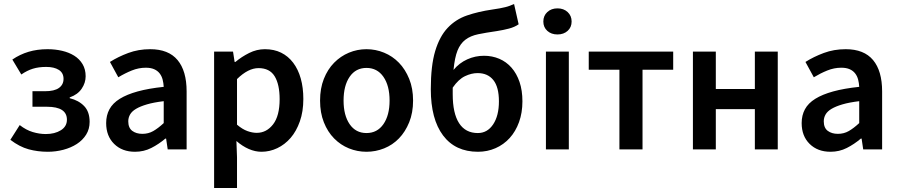

<svg xmlns="http://www.w3.org/2000/svg" viewBox="-20 -750 4514 964"><path d="M220 12Q169 12 123.5 -0.5Q78 -13 32 -48L79 -122Q111 -97 144.5 -87Q178 -77 210 -77Q255 -77 285.5 -96Q316 -115 316 -149Q316 -214 216 -214H143V-292H206Q253 -292 276 -308.5Q299 -325 299 -354Q299 -384 275.5 -399Q252 -414 212 -414Q174 -414 145 -405Q116 -396 87 -376L42 -451Q80 -477 123.5 -490Q167 -503 219 -503Q257 -503 291.5 -495Q326 -487 352.5 -470.5Q379 -454 394.5 -428Q410 -402 410 -367Q410 -334 390 -304.5Q370 -275 330 -261V-257Q375 -246 402.5 -217.5Q430 -189 430 -138Q430 -102 412.5 -74Q395 -46 365.5 -27Q336 -8 298 2Q260 12 220 12Z M658 12Q593 12 553 -27.5Q513 -67 513 -132Q513 -171 529.5 -201.5Q546 -232 581.5 -254Q617 -276 671.5 -291Q726 -306 802 -314Q801 -333 796.5 -350.5Q792 -368 781.5 -381.5Q771 -395 754 -402.5Q737 -410 712 -410Q676 -410 641.5 -396Q607 -382 574 -362L532 -439Q573 -465 624 -484Q675 -503 734 -503Q826 -503 871.5 -448.5Q917 -394 917 -291V0H822L814 -54H810Q777 -26 739.5 -7Q702 12 658 12ZM695 -78Q725 -78 749.5 -92Q774 -106 802 -132V-242Q752 -236 718 -226Q684 -216 663 -203.5Q642 -191 633 -175Q624 -159 624 -141Q624 -108 644 -93Q664 -78 695 -78Z M1055 194V-491H1150L1158 -439H1162Q1193 -465 1231 -484Q1269 -503 1310 -503Q1356 -503 1391.5 -485.5Q1427 -468 1452 -435Q1477 -402 1490 -356Q1503 -310 1503 -253Q1503 -190 1485.5 -140.5Q1468 -91 1439 -57.5Q1410 -24 1372 -6Q1334 12 1293 12Q1261 12 1229 -2Q1197 -16 1167 -42L1170 40V194ZM1269 -83Q1318 -83 1351 -125.5Q1384 -168 1384 -252Q1384 -326 1359 -367Q1334 -408 1278 -408Q1226 -408 1170 -353V-124Q1197 -101 1222 -92Q1247 -83 1269 -83Z M1820 12Q1774 12 1732 -5Q1690 -22 1657.5 -55Q1625 -88 1606 -136Q1587 -184 1587 -245Q1587 -306 1606 -354Q1625 -402 1657.5 -435Q1690 -468 1732 -485.5Q1774 -503 1820 -503Q1866 -503 1908.5 -485.5Q1951 -468 1983 -435Q2015 -402 2034.5 -354Q2054 -306 2054 -245Q2054 -184 2034.5 -136Q2015 -88 1983 -55Q1951 -22 1908.5 -5Q1866 12 1820 12ZM1820 -82Q1874 -82 1905 -126.5Q1936 -171 1936 -245Q1936 -320 1905 -364.5Q1874 -409 1820 -409Q1766 -409 1735.5 -364.5Q1705 -320 1705 -245Q1705 -171 1735.5 -126.5Q1766 -82 1820 -82Z M2380 12Q2266 12 2204.5 -70Q2143 -152 2143 -302Q2143 -420 2165 -493.5Q2187 -567 2227.5 -610Q2268 -653 2325 -672.5Q2382 -692 2451 -702Q2473 -705 2488.5 -708Q2504 -711 2516.5 -714Q2529 -717 2539.5 -721Q2550 -725 2561 -730L2584 -628Q2564 -614 2535.5 -606.5Q2507 -599 2475 -594Q2419 -586 2380.5 -578Q2342 -570 2316.5 -550.5Q2291 -531 2277 -496Q2263 -461 2257 -399Q2286 -434 2326 -452Q2366 -470 2410 -470Q2451 -470 2486.5 -455Q2522 -440 2548 -410.5Q2574 -381 2588.5 -338.5Q2603 -296 2603 -241Q2603 -184 2586 -137Q2569 -90 2539 -57Q2509 -24 2468 -6Q2427 12 2380 12ZM2379 -82Q2427 -82 2456 -125.5Q2485 -169 2485 -241Q2485 -313 2457 -348Q2429 -383 2378 -383Q2347 -383 2314.5 -367.5Q2282 -352 2253 -310V-277Q2253 -181 2285 -131.5Q2317 -82 2379 -82Z M2721 0V-491H2836V0ZM2779 -577Q2748 -577 2728 -595Q2708 -613 2708 -642Q2708 -671 2728 -689.5Q2748 -708 2779 -708Q2810 -708 2830 -689.5Q2850 -671 2850 -642Q2850 -613 2830 -595Q2810 -577 2779 -577Z M3090 0V-400H2936V-491H3360V-400H3206V0Z M3459 0V-491H3574V-303H3770V-491H3885V0H3770V-202H3574V0Z M4150 12Q4085 12 4045 -27.5Q4005 -67 4005 -132Q4005 -171 4021.5 -201.5Q4038 -232 4073.5 -254Q4109 -276 4163.5 -291Q4218 -306 4294 -314Q4293 -333 4288.5 -350.5Q4284 -368 4273.5 -381.5Q4263 -395 4246 -402.5Q4229 -410 4204 -410Q4168 -410 4133.5 -396Q4099 -382 4066 -362L4024 -439Q4065 -465 4116 -484Q4167 -503 4226 -503Q4318 -503 4363.5 -448.5Q4409 -394 4409 -291V0H4314L4306 -54H4302Q4269 -26 4231.5 -7Q4194 12 4150 12ZM4187 -78Q4217 -78 4241.5 -92Q4266 -106 4294 -132V-242Q4244 -236 4210 -226Q4176 -216 4155 -203.5Q4134 -191 4125 -175Q4116 -159 4116 -141Q4116 -108 4136 -93Q4156 -78 4187 -78Z"/></svg>

Font: CV Source Sans Light
Style: Bold
Weight: 600
Designer: Paul D. Hunt
Foundry: Adobe Systems Incorporated
Version: Version 3.001